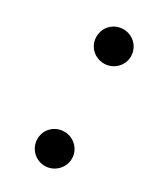

<svg xmlns="http://www.w3.org/2000/svg" viewBox="-138 -547 522 617"><g transform="rotate(30 123.5 -238.5)"><path d="M134 -365C169 -365 198 -393 198 -428C198 -464 169 -492 134 -492C98 -492 70 -464 70 -428C70 -393 98 -365 134 -365ZM134 15C169 15 198 -14 198 -49C198 -84 169 -112 134 -112C98 -112 70 -84 70 -49C70 -14 98 15 134 15Z"/></g></svg>

Font: Shippori Mincho OTF SemiBold
Style: Regular
Weight: 600
Designer: FONTDASU
Foundry: FONTDASU / Google Inc. / but / Adobe
Version: Version 3.300;hotconv 1.0.109;makeotfexe 2.5.65596